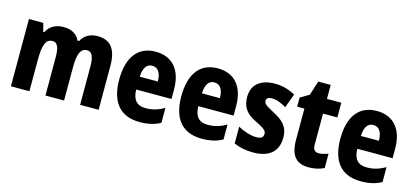

<svg xmlns="http://www.w3.org/2000/svg" viewBox="-58 -1134 3264 1514"><g transform="rotate(15 1574.0 -377.5)"><path d="M620 -610C562 -610 514 -585 488 -535H475C454 -581 411 -610 343 -610C283 -610 230 -585 205 -531H196L178 -600H61V-51H212V-305C212 -423 229 -481 288 -481C326 -481 343 -442 343 -365V-51H495V-321C495 -428 514 -481 570 -481C608 -481 626 -442 626 -365V-51H777V-410C777 -547 725 -610 620 -610Z M1095 -610C953 -610 872 -510 872 -323C872 -140 954 -41 1113 -41C1181 -41 1234 -53 1282 -80V-202C1229 -171 1184 -159 1129 -159C1059 -159 1023 -200 1022 -282H1310V-361C1310 -518 1231 -610 1095 -610ZM1097 -496C1144 -496 1170 -456 1170 -387H1023C1026 -466 1056 -496 1097 -496Z M1602 -610C1460 -610 1379 -510 1379 -323C1379 -140 1461 -41 1620 -41C1688 -41 1741 -53 1789 -80V-202C1736 -171 1691 -159 1636 -159C1566 -159 1530 -200 1529 -282H1817V-361C1817 -518 1738 -610 1602 -610ZM1604 -496C1651 -496 1677 -456 1677 -387H1530C1533 -466 1563 -496 1604 -496Z M2241 -216C2241 -306 2190 -349 2117 -387C2040 -428 2030 -438 2030 -460C2030 -481 2045 -492 2074 -492C2116 -492 2153 -474 2193 -452L2235 -566C2179 -596 2128 -610 2069 -610C1952 -610 1882 -554 1882 -453C1882 -369 1919 -321 1998 -283C2083 -242 2090 -227 2090 -204C2090 -178 2072 -164 2034 -164C1985 -164 1928 -184 1882 -209V-72C1933 -50 1981 -41 2041 -41C2169 -41 2241 -101 2241 -216Z M2541 -169C2509 -169 2494 -187 2494 -225V-480H2611V-600H2494V-714H2393L2355 -597L2283 -554V-480H2342V-224C2342 -95 2393 -41 2494 -41C2543 -41 2585 -52 2618 -69V-186C2590 -175 2565 -169 2541 -169Z M2900 -610C2758 -610 2677 -510 2677 -323C2677 -140 2759 -41 2918 -41C2986 -41 3039 -53 3087 -80V-202C3034 -171 2989 -159 2934 -159C2864 -159 2828 -200 2827 -282H3115V-361C3115 -518 3036 -610 2900 -610ZM2902 -496C2949 -496 2975 -456 2975 -387H2828C2831 -466 2861 -496 2902 -496Z"/></g></svg>

Font: Noto Sans Tamil UI Condensed ExtraBold
Style: Regular
Weight: 800
Width: 3
Designer: Jelle Bosma - Monotype Design Team
Foundry: Monotype Imaging Inc.
Version: Version 2.004